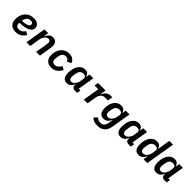

<svg xmlns="http://www.w3.org/2000/svg" viewBox="426 -2538 4548 4548"><g transform="rotate(45 2700.0 -264.0)"><path d="M280 12C405 12 472 -48 527 -131L447 -182C393 -110 358 -87 295 -87C214 -87 187 -128 187 -189C187 -193 187 -199 188 -207C493 -218 545 -307 545 -387C545 -480 462 -528 359 -528C181 -528 61 -399 61 -209C61 -68 134 12 280 12ZM347 -436C400 -436 422 -413 422 -377C422 -339 402 -292 197 -282L200 -297C220 -395 271 -436 347 -436Z M761 0 806 -272C814 -320 843 -361 857 -379C882 -410 909 -429 947 -429C996 -429 1014 -394 1014 -357C1014 -336 1010 -313 1007 -295L958 0H1084L1131 -283C1138 -324 1141 -353 1141 -379C1141 -463 1097 -528 1001 -528C918 -528 870 -476 832 -394H827L847 -516H721L635 0Z M1472 12C1591 12 1658 -47 1726 -154L1645 -205C1570 -104 1535 -91 1492 -91C1423 -91 1391 -128 1391 -191C1391 -206 1392 -223 1395 -238L1405 -298C1419 -383 1466 -425 1532 -425C1591 -425 1617 -401 1633 -352L1736 -399C1716 -474 1658 -528 1542 -528C1369 -528 1262 -388 1262 -206C1262 -71 1336 12 1472 12Z M1989 12C2077 12 2124 -43 2163 -122H2167L2164 -103C2154 -38 2189 0 2261 0H2331L2347 -96H2289L2359 -516H2233L2217 -422H2212C2194 -490 2152 -528 2077 -528C1926 -528 1843 -372 1843 -193C1843 -61 1888 12 1989 12ZM2044 -88C1992 -88 1971 -127 1971 -184C1971 -202 1973 -217 1975 -229L1986 -295C1999 -376 2037 -428 2117 -428C2185 -428 2212 -390 2203 -337L2188 -243C2181 -201 2157 -162 2138 -139C2111 -106 2079 -88 2044 -88Z M2682 0 2723 -247C2730 -289 2756 -327 2769 -343C2795 -375 2827 -390 2883 -390H2974L2995 -516H2948C2847 -516 2789 -459 2748 -365H2742L2768 -516H2516L2499 -416H2625L2556 0Z M3220 212C3366 212 3461 138 3489 -27L3570 -516H3444L3428 -422H3423C3407 -490 3363 -528 3282 -528C3127 -528 3046 -378 3046 -206C3046 -88 3093 -7 3202 -7C3292 -7 3339 -61 3377 -142H3382L3365 -41C3344 82 3297 112 3218 112C3167 112 3125 96 3095 59L3018 138C3066 194 3128 212 3220 212ZM3255 -108C3199 -108 3175 -146 3175 -201C3175 -220 3177 -236 3179 -249L3187 -295C3201 -374 3243 -428 3324 -428C3393 -428 3424 -392 3415 -337L3402 -261C3394 -210 3368 -177 3351 -157C3323 -125 3293 -108 3255 -108Z M3789 12C3877 12 3924 -43 3963 -122H3967L3964 -103C3954 -38 3989 0 4061 0H4131L4147 -96H4089L4159 -516H4033L4017 -422H4012C3994 -490 3952 -528 3877 -528C3726 -528 3643 -372 3643 -193C3643 -61 3688 12 3789 12ZM3844 -88C3792 -88 3771 -127 3771 -184C3771 -202 3773 -217 3775 -229L3786 -295C3799 -376 3837 -428 3917 -428C3985 -428 4012 -390 4003 -337L3988 -243C3981 -201 3957 -162 3938 -139C3911 -106 3879 -88 3844 -88Z M4557 0H4683L4806 -740H4680L4627 -422H4622C4605 -490 4562 -528 4483 -528C4328 -528 4243 -373 4243 -188C4243 -64 4290 12 4397 12C4486 12 4534 -43 4573 -122H4577ZM4451 -88C4394 -88 4371 -128 4371 -185C4371 -201 4373 -217 4375 -229L4386 -295C4399 -376 4442 -428 4523 -428C4590 -428 4623 -394 4613 -337L4597 -241C4589 -196 4567 -161 4548 -139C4520 -106 4489 -88 4451 -88Z M4989 12C5077 12 5124 -43 5163 -122H5167L5164 -103C5154 -38 5189 0 5261 0H5331L5347 -96H5289L5359 -516H5233L5217 -422H5212C5194 -490 5152 -528 5077 -528C4926 -528 4843 -372 4843 -193C4843 -61 4888 12 4989 12ZM5044 -88C4992 -88 4971 -127 4971 -184C4971 -202 4973 -217 4975 -229L4986 -295C4999 -376 5037 -428 5117 -428C5185 -428 5212 -390 5203 -337L5188 -243C5181 -201 5157 -162 5138 -139C5111 -106 5079 -88 5044 -88Z"/></g></svg>

Font: IBM Plex Mono SmBld
Style: Italic
Weight: 600
Italic angle: -9.5°
Monospace: yes
Designer: Mike Abbink, Paul van der Laan, Pieter van Rosmalen
Foundry: Bold Monday
Version: Version 2.004